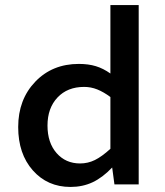

<svg xmlns="http://www.w3.org/2000/svg" viewBox="-20 -730 654 760"><path d="M259 10Q168 10 110 -55.5Q52 -121 52 -227Q52 -336 119.5 -406.5Q187 -477 292 -477Q330 -477 359.5 -468Q389 -459 417 -439V-710H529V0H433L424 -67Q386 -27 346.5 -8.5Q307 10 259 10ZM313 -386Q247 -386 207.5 -344Q168 -302 168 -233Q168 -165 204 -124Q240 -83 297 -83Q328 -83 355.5 -96.5Q383 -110 417 -141V-346Q390 -366 365 -376Q340 -386 313 -386Z"/></svg>

Font: Intel One Mono Medium
Style: Regular
Weight: 500
Monospace: yes
Designer: Fred Shallcrass
Foundry: Frere-Jones Type LLC
Version: Version 1.400;hotconv 1.1.0;makeotfexe 2.6.0;FJTRelease1.4